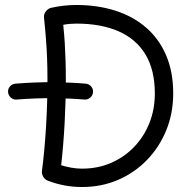

<svg xmlns="http://www.w3.org/2000/svg" viewBox="-20 -714 708 763"><path d="M12.1 -347.6Q13.3 -334.8 23.2 -326.1Q33 -317.3 45.8 -318.4Q124.5 -324.5 192.4 -323.8Q260.4 -323.1 315.5 -318.4Q328.2 -317.3 338.4 -326Q348.6 -334.7 349.7 -347.4Q350.9 -360.4 342.2 -370.4Q333.6 -380.4 320.8 -381.5Q263.2 -386.5 192.8 -387.3Q122.3 -388 41.1 -381.5Q28.4 -380.4 19.7 -370.6Q11 -360.8 12.1 -347.6ZM231.3 -615.4Q244.6 -618 257.5 -619.1Q270.4 -620.2 283.7 -620.2Q381.1 -620.2 450.8 -589.8Q520.6 -559.3 558 -497.8Q595.3 -436.2 595.3 -342.3Q595.3 -278.9 573.5 -224.6Q551.7 -170.3 512.6 -129.7Q473.4 -89.1 420.7 -66.4Q368 -43.8 306.2 -43.8Q285.2 -43.8 264.2 -47.5Q243.2 -51.1 223.1 -57.4Q232.1 -137.1 236.8 -224.7Q241.6 -312.3 241.6 -396Q241.6 -438.4 240.5 -473.6Q239.5 -508.9 237.4 -542.9Q235.2 -577 231.3 -615.4ZM183.2 -682.9Q171.6 -680.4 162.5 -669.1Q153.3 -657.8 154.9 -643.2Q159.8 -596.6 162.7 -558.5Q165.6 -520.5 167.1 -482.2Q168.6 -444 168.6 -396Q168.6 -306.6 163 -211.4Q157.3 -116.1 146.8 -34.9Q145.2 -23.9 151.4 -12.3Q157.7 -0.7 169.9 3.9Q234.7 29.2 306.2 29.2Q384 29.2 449.9 0.5Q515.8 -28.1 564.8 -79Q613.8 -129.9 641.1 -197.3Q668.3 -264.7 668.3 -342.3Q668.3 -429.3 639.8 -495.2Q611.2 -561.1 559.4 -605.4Q507.7 -649.7 437.4 -671.9Q367.1 -694.2 283.7 -694.2Q233 -694.2 183.2 -682.9Z"/></svg>

Font: Mikhak VF
Style: Regular
Weight: 100
Designer: Amin Abedi
Version: Version 3.001